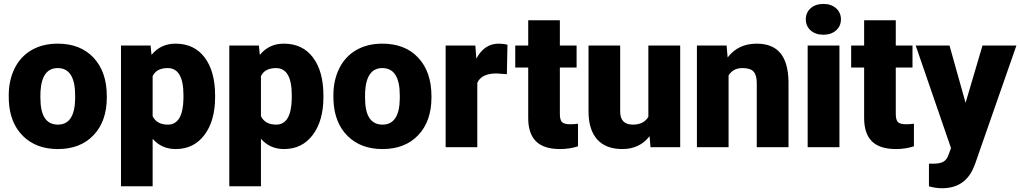

<svg xmlns="http://www.w3.org/2000/svg" viewBox="-20 -765 5303 998"><path d="M25.4 -269Q25.4 -348.1 56.2 -409.9Q86.9 -471.7 144.5 -504.9Q202.1 -538.1 279.8 -538.1Q398.4 -538.1 466.8 -464.6Q535.2 -391.1 535.2 -264.6V-258.8Q535.2 -135.3 466.6 -62.7Q397.9 9.8 280.8 9.8Q168 9.8 99.6 -57.9Q31.2 -125.5 25.9 -241.2ZM189.9 -258.8Q189.9 -185.5 212.9 -151.4Q235.8 -117.2 280.8 -117.2Q368.7 -117.2 370.6 -252.4V-269Q370.6 -411.1 279.8 -411.1Q197.3 -411.1 190.4 -288.6Z M1098.1 -260.3Q1098.1 -137.2 1042.7 -63.7Q987.3 9.8 893.1 9.8Q820.3 9.8 773.4 -43.5V203.1H608.9V-528.3H762.7L767.6 -479.5Q814.9 -538.1 892.1 -538.1Q989.7 -538.1 1043.9 -466.1Q1098.1 -394 1098.1 -268.1ZM933.6 -270.5Q933.6 -411.1 851.6 -411.1Q793 -411.1 773.4 -369.1V-161.1Q794.9 -117.2 852.5 -117.2Q931.2 -117.2 933.6 -252.9Z M1661.1 -260.3Q1661.1 -137.2 1605.7 -63.7Q1550.3 9.8 1456.1 9.8Q1383.3 9.8 1336.4 -43.5V203.1H1171.9V-528.3H1325.7L1330.6 -479.5Q1377.9 -538.1 1455.1 -538.1Q1552.7 -538.1 1606.9 -466.1Q1661.1 -394 1661.1 -268.1ZM1496.6 -270.5Q1496.6 -411.1 1414.6 -411.1Q1356 -411.1 1336.4 -369.1V-161.1Q1357.9 -117.2 1415.5 -117.2Q1494.1 -117.2 1496.6 -252.9Z M1712.9 -269Q1712.9 -348.1 1743.7 -409.9Q1774.4 -471.7 1832 -504.9Q1889.6 -538.1 1967.3 -538.1Q2085.9 -538.1 2154.3 -464.6Q2222.7 -391.1 2222.7 -264.6V-258.8Q2222.7 -135.3 2154.1 -62.7Q2085.4 9.8 1968.3 9.8Q1855.5 9.8 1787.1 -57.9Q1718.8 -125.5 1713.4 -241.2ZM1877.4 -258.8Q1877.4 -185.5 1900.4 -151.4Q1923.3 -117.2 1968.3 -117.2Q2056.2 -117.2 2058.1 -252.4V-269Q2058.1 -411.1 1967.3 -411.1Q1884.8 -411.1 1877.9 -288.6Z M2614.7 -379.4 2560.5 -383.3Q2482.9 -383.3 2460.9 -334.5V0H2296.4V-528.3H2450.7L2456.1 -460.4Q2497.6 -538.1 2571.8 -538.1Q2598.1 -538.1 2617.7 -532.2Z M2890.1 -659.7V-528.3H2977.1V-414.1H2890.1V-172.4Q2890.1 -142.6 2900.9 -130.9Q2911.6 -119.1 2943.4 -119.1Q2967.8 -119.1 2984.4 -122.1V-4.4Q2939.9 9.8 2891.6 9.8Q2806.6 9.8 2766.1 -30.3Q2725.6 -70.3 2725.6 -151.9V-414.1H2658.2V-528.3H2725.6V-659.7Z M3356.4 -57.1Q3304.2 9.8 3215.3 9.8Q3128.4 9.8 3083.7 -40.8Q3039.1 -91.3 3039.1 -186V-528.3H3203.6V-185.1Q3203.6 -117.2 3269.5 -117.2Q3326.2 -117.2 3350.1 -157.7V-528.3H3515.6V0H3361.3Z M3756.8 -528.3 3762.2 -466.3Q3816.9 -538.1 3913.1 -538.1Q3995.6 -538.1 4036.4 -488.8Q4077.1 -439.5 4078.6 -340.3V0H3913.6V-333.5Q3913.6 -373.5 3897.5 -392.3Q3881.3 -411.1 3838.9 -411.1Q3790.5 -411.1 3767.1 -373V0H3602.5V-528.3Z M4343.3 0H4178.2V-528.3H4343.3ZM4168.5 -664.6Q4168.5 -699.7 4193.8 -722.2Q4219.2 -744.6 4259.8 -744.6Q4300.3 -744.6 4325.7 -722.2Q4351.1 -699.7 4351.1 -664.6Q4351.1 -629.4 4325.7 -606.9Q4300.3 -584.5 4259.8 -584.5Q4219.2 -584.5 4193.8 -606.9Q4168.5 -629.4 4168.5 -664.6Z M4636.2 -659.7V-528.3H4723.1V-414.1H4636.2V-172.4Q4636.2 -142.6 4647 -130.9Q4657.7 -119.1 4689.5 -119.1Q4713.9 -119.1 4730.5 -122.1V-4.4Q4686 9.8 4637.7 9.8Q4552.7 9.8 4512.2 -30.3Q4471.7 -70.3 4471.7 -151.9V-414.1H4404.3V-528.3H4471.7V-659.7Z M4999 -230.5 5086.9 -528.3H5263.2L5047.9 88.4L5038.6 110.8Q4992.7 213.4 4876.5 213.4Q4844.2 213.4 4808.6 203.6V85.9H4830.1Q4864.7 85.9 4883.1 75.9Q4901.4 65.9 4910.2 40L4923.3 4.9L4739.7 -528.3H4915.5Z"/></svg>

Font: Roboto Black
Style: Regular
Weight: 900
Designer: Google
Version: Version 2.134; 2016